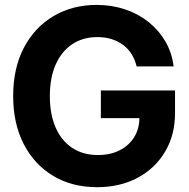

<svg xmlns="http://www.w3.org/2000/svg" viewBox="-20 -759 779 790"><path d="M379.4 11.2Q276.4 11.2 198.7 -35.4Q121.1 -82 77.6 -166.3Q34.2 -250.5 34.2 -363.3Q34.2 -480 79.1 -564.2Q124 -648.4 201.7 -693.6Q279.3 -738.8 377 -738.8Q439.5 -738.8 493.9 -720.7Q548.3 -702.6 590.8 -668.7Q633.3 -634.8 660.4 -588.6Q687.5 -542.5 694.3 -485.8H542Q535.6 -513.2 522 -535.4Q508.3 -557.6 487.3 -573.5Q466.3 -589.4 439.7 -597.9Q413.1 -606.4 380.9 -606.4Q320.8 -606.4 276.9 -576.9Q232.9 -547.4 209 -493.2Q185.1 -439 185.1 -363.3Q185.1 -288.6 209 -234.1Q232.9 -179.7 277.3 -150.4Q321.8 -121.1 382.8 -121.1Q434.1 -121.1 472.4 -140.6Q510.7 -160.2 532.2 -194.8Q553.7 -229.5 553.7 -275.9L588.4 -272.9H395V-386.7H700.2V-294.4Q700.2 -203.1 658.9 -134.3Q617.7 -65.4 545.4 -27.1Q473.1 11.2 379.4 11.2Z"/></svg>

Font: Inter 28pt
Style: Bold
Weight: 700
Designer: Rasmus Andersson
Foundry: rsms
Version: Version 4.001;git-66647c0bb